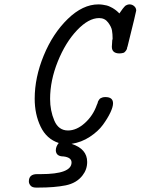

<svg xmlns="http://www.w3.org/2000/svg" viewBox="-20 -642 637 870"><path d="M110.8 180.2Q110.8 147 147.9 147H165Q304.2 147 304.2 94.2Q304.2 71.3 268.1 66.9Q233.9 66.9 232.9 39.1Q232.9 22 246.1 5.9Q190.9 -12.2 164.1 -68.1Q137.2 -124 137.2 -194.8Q137.2 -291 178.2 -390.6Q219.2 -490.2 287.1 -556.2Q355 -622.1 425.8 -622.1Q435.5 -622.1 445.8 -620.6Q456.1 -619.1 463.6 -617.2Q471.2 -615.2 478.5 -611.6Q485.8 -607.9 490.5 -605.5Q495.1 -603 501 -598.6Q506.8 -594.2 509.5 -592Q512.2 -589.8 516.1 -585.9L521 -581.1Q522.9 -584 528.6 -592Q534.2 -600.1 536.1 -602.5Q538.1 -605 542.5 -610.1Q546.9 -615.2 550 -617.2Q553.2 -619.1 557.6 -620.6Q562 -622.1 566.9 -622.1Q579.1 -622.1 588.1 -614Q597.2 -606 597.2 -594.2Q597.2 -589.4 558.1 -432.1L556.2 -426.8Q555.2 -421.9 555.2 -420.9Q555.2 -419.9 553 -416Q550.8 -412.1 549.3 -410.6Q547.9 -409.2 545.4 -406.5Q543 -403.8 540 -402.8Q537.1 -401.9 532 -400.9Q526.9 -399.9 522 -399.9Q486.8 -399.9 486.8 -430.2Q486.8 -435.1 487.8 -445.6Q488.8 -456.1 488.8 -461.9L490.2 -463.9Q490.2 -466.8 490.2 -469.2Q490.2 -487.3 487.5 -503.7Q484.9 -520 470 -540Q455.1 -560.1 429.2 -560.1Q381.3 -560.1 329.1 -505.1Q276.9 -450.2 241.9 -363.5Q207 -276.9 207 -193.8Q207 -140.6 226.1 -95.7Q245.1 -50.8 288.1 -50.8Q327.1 -50.8 364.5 -84.5Q401.9 -118.2 418.9 -167L421.9 -173.8Q423.8 -180.7 424.3 -182.4Q424.8 -184.1 428.5 -189.5Q432.1 -194.8 435.1 -196.5Q438 -198.2 443.6 -200.2Q449.2 -202.1 456.1 -202.1H458Q492.2 -202.1 492.2 -173.8Q492.2 -157.7 480 -131.8Q467.8 -106 446.3 -76.4Q424.8 -46.9 387 -22Q349.1 2.9 304.2 9.8Q375 32.7 375 91.8Q375 126 354 152.8Q327.1 188 277.1 198Q227.1 208 153.8 208H143.1Q126 208 118.4 199Q110.8 189.9 110.8 180.2Z"/></svg>

Font: CMU Typewriter Text
Style: Italic
Weight: 500
Italic angle: -14.04°
Version: Version 0.7.0